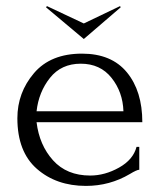

<svg xmlns="http://www.w3.org/2000/svg" viewBox="-20 -603 525 630"><path d="M447 -202H100Q109 -127 154 -77Q199 -27 276 -27Q324 -27 370.5 -53Q417 -79 428 -121H437V-46Q429 -46 406 -32Q340 7 262 7Q165 7 101 -49Q37 -105 37 -215Q37 -299 91.5 -363Q146 -427 249 -427Q346 -427 396.5 -365.5Q447 -304 447 -202ZM100 -238H385Q383 -301 346 -347.5Q309 -394 245 -394Q181 -394 144 -347.5Q107 -301 100 -238ZM131 -579 134 -583 255 -526 374 -583 376 -579 255 -475Z"/></svg>

Font: Forum
Style: Regular
Weight: 400
Designer: Denis Masharov
Foundry: Denis Masharov
Version: Version 1.000